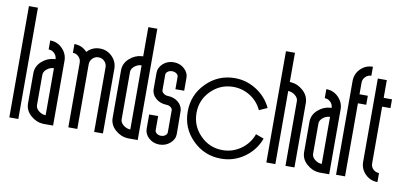

<svg xmlns="http://www.w3.org/2000/svg" viewBox="-55 -656 1777 841"><g transform="rotate(10 833.5 -235.5)"><path d="M15 4V-491H55V4Z M125 -71Q125 -56 138.5 -45Q152 -34 168 -33H170V-242H167Q152 -241 138.5 -230Q125 -219 125 -204ZM210 -282V6H165Q134 4 109.5 -18Q85 -40 85 -71V-205Q85 -236 109.5 -258Q134 -280 165 -282H170Q170 -297 159 -308Q148 -319 133 -319V-359Q165 -359 187.5 -336Q210 -313 210 -282Z M354 -362Q386 -362 408.5 -339.5Q431 -317 431 -285V2H392V-285Q392 -301 381 -312Q370 -323 354.5 -323Q339 -323 328 -312Q317 -301 317 -285V2H277V-285Q277 -301 266 -312Q255 -323 240 -323V-362Q274 -362 297 -337Q320 -362 354 -362Z M501 -73Q501 -59 514.5 -48Q528 -37 544 -36H546V-321H543Q528 -320 514.5 -309Q501 -298 501 -284ZM586 -491V4H550H541Q510 2 485.5 -20Q461 -42 461 -73V-284Q461 -315 485.5 -337Q510 -359 541 -361H546V-491Z M749 -299V-244H710V-299Q710 -307 702 -313Q694 -319 682.5 -319Q671 -319 663 -313Q655 -307 655 -299V-230Q655 -223 662 -217Q671 -209 684 -209Q710 -208 728 -193.5Q746 -179 749 -157L750 -52Q750 -28 730 -10.5Q710 7 682.5 7Q655 7 635.5 -10.5Q616 -28 616 -52V-115H656V-52Q656 -44 664 -38Q672 -32 683 -32Q694 -32 702 -38Q710 -44 710 -52V-151Q710 -157 703 -163Q695 -170 681 -170Q656 -171 637 -186Q616 -204 616 -229V-299Q616 -324 635.5 -341.5Q655 -359 683 -359Q711 -359 730.5 -341Q750 -323 749 -299Z M1092 -111 1128 -98Q1109 -45 1062.5 -12Q1016 21 959 21Q885 21 832.5 -31Q780 -83 780 -157.5Q780 -232 832.5 -284.5Q885 -337 959 -337Q1011 -337 1055.5 -308.5Q1100 -280 1122 -233L1086 -217Q1069 -254 1034.5 -276Q1000 -298 959 -298Q901 -298 860 -257Q819 -216 819 -158Q819 -100 860 -58.5Q901 -17 959 -17Q1004 -17 1040.5 -43Q1077 -69 1092 -111Z M1202 -362Q1233 -360 1257.5 -338Q1282 -316 1283 -285V3H1243V-285Q1243 -299 1229.5 -310Q1216 -321 1200 -322H1198V3H1158V-492H1198V-362Z M1353 -71Q1353 -56 1366.5 -45Q1380 -34 1396 -33H1398V-242H1395Q1380 -241 1366.5 -230Q1353 -219 1353 -204ZM1438 -282V6H1393Q1362 4 1337.5 -18Q1313 -40 1313 -71V-205Q1313 -236 1337.5 -258Q1362 -280 1393 -282H1398Q1398 -297 1387 -308Q1376 -319 1361 -319V-359Q1393 -359 1415.5 -336Q1438 -313 1438 -282Z M1468 -414Q1468 -446 1490.5 -468.5Q1513 -491 1545 -491V-451Q1530 -451 1519 -440Q1508 -429 1508 -414V-362H1545V-322H1508V3H1468Z M1615 -444V-365H1652V-326H1615V-74Q1615 -58 1626 -47.5Q1637 -37 1652 -37V3Q1620 3 1597.5 -19.5Q1575 -42 1575 -74V-444Z"/></g></svg>

Font: RIT Chingam
Style: Regular
Weight: 400
Version: Version 1.2.1